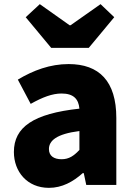

<svg xmlns="http://www.w3.org/2000/svg" viewBox="-20 -892 646 926"><path d="M216 14C279 14 332 -15 379 -57H384L396 0H541V-323C541 -501 458 -583 311 -583C222 -583 141 -553 66 -508L128 -391C185 -423 232 -441 277 -441C335 -441 359 -414 363 -368C141 -344 47 -279 47 -159C47 -64 111 14 216 14ZM277 -124C240 -124 216 -140 216 -173C216 -213 252 -246 363 -260V-169C337 -141 313 -124 277 -124ZM227 -661H408L531 -809L465 -872L320 -770H316L172 -872L104 -809Z"/></svg>

Font: Source Han Sans HK Heavy
Style: Regular
Weight: 900
Designer: Ryoko NISHIZUKA 西塚涼子 (kana, bopomofo & ideographs); Paul D. Hunt (Latin, Greek & Cyrillic); Sandoll Communications 산돌커뮤니
Foundry: Adobe
Version: Version 2.000;hotconv 1.0.107;makeotfexe 2.5.65593